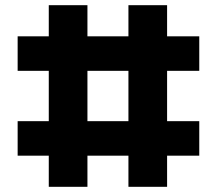

<svg xmlns="http://www.w3.org/2000/svg" viewBox="-20 -720 836 740"><path d="M168 0V-700H317V0ZM475 0V-700H624V0ZM748 -120H48V-253H748ZM748 -447H48V-580H748Z"/></svg>

Font: Tektur
Style: Bold
Weight: 700
Designer: Adam Jagosz
Foundry: Adam Jagosz
Version: Version 1.005;gftools[0.9.30]